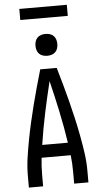

<svg xmlns="http://www.w3.org/2000/svg" viewBox="-70 -1166 639 1208"><g transform="rotate(-5 250.0 -562.5)"><path d="M62 0V-74Q62 -130 70 -186Q78 -242 88.5 -297.5Q99 -353 111.5 -408Q124 -463 138 -517.5Q152 -572 167 -626.5Q182 -681 198 -735H302Q318 -681 333 -626.5Q348 -572 362 -517.5Q376 -463 388.5 -408Q401 -353 411.5 -297.5Q422 -242 430 -186Q438 -130 438 -74V0H348V-74Q348 -100 346.5 -127Q345 -154 342 -180H158Q155 -154 153.5 -127Q152 -100 152 -74V0ZM331 -260Q316 -360 295 -459Q274 -558 250 -656Q226 -558 205 -459Q184 -360 169 -260ZM250 -816Q236 -816 222.5 -820Q209 -824 199 -834Q189 -844 185 -857.5Q181 -871 181 -885Q181 -899 185 -912.5Q189 -926 199 -936Q209 -946 222.5 -950Q236 -954 250 -954Q264 -954 277.5 -950Q291 -946 301 -936Q311 -926 315 -912.5Q319 -899 319 -885Q319 -871 315 -857.5Q311 -844 301 -834Q291 -824 277.5 -820Q264 -816 250 -816ZM100 -1055V-1125H400V-1055Z"/></g></svg>

Font: Iosevka Term Curly Medium
Style: Regular
Weight: 500
Designer: Belleve Invis
Foundry: Belleve Invis
Version: Version 32.3.0